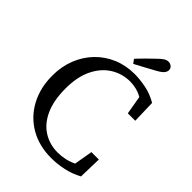

<svg xmlns="http://www.w3.org/2000/svg" viewBox="-252 -999 1134 1134"><g transform="rotate(45 315.5 -431.5)"><path d="M386 15Q285 15 208.5 -29.5Q132 -74 89.5 -153Q47 -232 47 -335Q47 -411 72.5 -475Q98 -539 143.5 -586Q189 -633 250.5 -659Q312 -685 385 -685Q426 -685 477 -675.5Q528 -666 578 -637L582 -492H520L500 -608Q473 -623 447.5 -629Q422 -635 398 -635Q331 -635 276 -600.5Q221 -566 188.5 -499.5Q156 -433 156 -335Q156 -237 186 -170Q216 -103 269.5 -69Q323 -35 391 -35Q420 -35 450.5 -41.5Q481 -48 510 -62L530 -178H592L588 -33Q542 -8 490.5 3.5Q439 15 386 15ZM318 -746Q364 -795 412 -840Q433 -861 447 -869.5Q461 -878 474 -878Q490 -878 501 -868.5Q512 -859 512 -844Q512 -831 501.5 -818Q491 -805 462 -789Q431 -772 399.5 -755Q368 -738 336 -721Z"/></g></svg>

Font: Source Serif 4
Style: Regular
Weight: 400
Designer: Frank Grießhammer
Foundry: Adobe
Version: Version 4.005;hotconv 1.1.0;makeotfexe 2.6.0